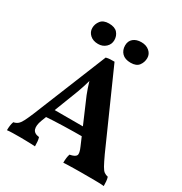

<svg xmlns="http://www.w3.org/2000/svg" viewBox="-197 -1013 1105 1163"><g transform="rotate(30 355.5 -431.5)"><path d="M374 -682 603 -167Q624 -122 636.5 -99.5Q649 -77 660.5 -69Q672 -61 687 -58Q691 -45 692.5 -30Q694 -15 694 3Q678 1 652 0.5Q626 0 599.5 0Q573 0 557 0Q545 0 525 0Q505 0 483 0.5Q461 1 441.5 1.5Q422 2 411 3Q411 -17 413 -31.5Q415 -46 419 -58Q456 -65 463 -80Q470 -95 452 -135L348 -377Q327 -423 314 -462Q301 -501 290 -543H312Q300 -500 287 -459.5Q274 -419 257 -377L169 -150Q154 -110 162 -86Q170 -62 206 -58Q210 -46 211.5 -30.5Q213 -15 213 3Q202 2 183.5 1.5Q165 1 144.5 0.5Q124 0 107 0Q82 0 57 0.5Q32 1 17 3Q17 -14 19 -29Q21 -44 26 -58Q43 -61 55 -70.5Q67 -80 78.5 -102Q90 -124 106 -162L315 -677Q331 -681 343.5 -681.5Q356 -682 374 -682ZM427 -247 442 -192Q375 -192 301.5 -190Q228 -188 160 -183L176 -247ZM461 -725Q421 -725 400.5 -746Q380 -767 380 -800Q380 -831 401 -848.5Q422 -866 457 -866Q491 -866 513 -847Q535 -828 535 -800Q535 -771 518 -748Q501 -725 461 -725ZM233 -725Q198 -725 176.5 -744.5Q155 -764 155 -792Q155 -820 173 -843Q191 -866 230 -866Q271 -866 289.5 -845Q308 -824 308 -794Q308 -765 286.5 -745Q265 -725 233 -725Z"/></g></svg>

Font: Vollkorn
Style: Bold
Weight: 700
Designer: Friedrich Althausen
Foundry: Friedrich Althausen
Version: Version 5.000